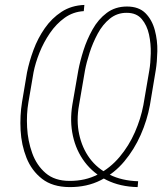

<svg xmlns="http://www.w3.org/2000/svg" viewBox="-20 -741 671 771"><path d="M534.7 -13.2 532.7 10.3Q462.4 8.8 408.7 -17.8Q355 -44.4 320.3 -90.3Q285.6 -136.2 272.7 -195.6Q259.8 -254.9 270.5 -320.3L294.4 -458Q301.3 -495.1 315.2 -538.8Q329.1 -582.5 351.8 -623Q374.5 -663.6 408.7 -689.2Q442.9 -714.8 489.7 -714.8Q537.6 -714.8 564.2 -688Q590.8 -661.1 601.8 -619.6Q612.8 -578.1 611.8 -535.2Q610.8 -492.2 605.5 -459.5L582 -318.8Q570.8 -257.8 544.9 -199.2Q519 -140.6 479.2 -93Q439.5 -45.4 384.3 -17.3Q329.1 10.7 258.8 10.3Q190.9 9.8 148.9 -22.9Q106.9 -55.7 86.4 -107.2Q65.9 -158.7 62.7 -217.8Q59.6 -276.9 68.4 -330.6L88.4 -449.7Q97.2 -493.7 114.5 -540.5Q131.8 -587.4 159.9 -627.7Q188 -668 227.3 -693.6Q266.6 -719.2 318.8 -721.2L316.4 -696.3Q273.9 -693.8 240 -669.7Q206.1 -645.5 180.7 -608.4Q155.3 -571.3 138.7 -529.8Q122.1 -488.3 114.7 -450.7L94.2 -330.6Q85.9 -283.2 88.9 -229Q91.8 -174.8 109.4 -126Q127 -77.1 163.3 -45.9Q199.7 -14.6 259.3 -14.6Q322.3 -14.2 372.6 -40.3Q422.9 -66.4 460.2 -110.8Q497.6 -155.3 521.5 -209.7Q545.4 -264.2 555.7 -318.8L579.6 -458.5Q584.5 -486.8 585.4 -525.9Q586.4 -564.9 578.4 -602.3Q570.3 -639.6 549.1 -664.6Q527.8 -689.5 489.3 -689.5Q450.7 -689.9 421.4 -666.3Q392.1 -642.6 372.3 -605.7Q352.5 -568.8 339.8 -529.3Q327.1 -489.7 321.3 -458.5L297.4 -319.3Q286.1 -256.8 297.9 -201.9Q309.6 -147 340.1 -105.5Q370.6 -64 420.2 -39.6Q469.7 -15.1 534.7 -13.2Z"/></svg>

Font: Roboto Condensed Thin
Style: Italic
Weight: 250
Italic angle: -12°
Designer: Christian Robertson
Foundry: Google
Version: Version 3.008; 2023